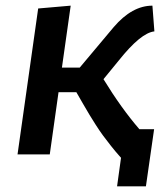

<svg xmlns="http://www.w3.org/2000/svg" viewBox="-20 -546 591 679"><path d="M496 113 525 -89H473Q409 -163 346 -266L400 -332Q478 -430 526 -435L519 -526Q447 -526 382 -450L262 -307H199L230 -526L115 -516L42 0H156L187 -220H250Q256 -209 273 -180Q290 -151 296.5 -140Q303 -129 318 -105.5Q333 -82 344.5 -66.5Q356 -51 372.5 -30Q389 -9 408 12L394 113Z"/></svg>

Font: Brisa Sans Medium
Style: Italic
Weight: 600
Italic angle: -8°
Designer: Dalton Maag Ltd
Foundry: Dalton Maag Ltd
Version: Version 1.101;July 10, 2019;FontCreator 11.5.0.2425 64-bit